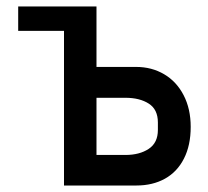

<svg xmlns="http://www.w3.org/2000/svg" viewBox="-20 -571 640 591"><path d="M177 -476H36V-551H277V-365H399Q447 -365 485.2 -342.5Q523.5 -320 545.2 -278Q567 -236 567 -180.5Q567 -123.5 546.2 -82.8Q525.5 -42 487.8 -21Q450 0 400 0H177ZM466 -171V-194Q466 -234 438 -252Q410 -270 366 -270H277V-94H366Q409.5 -94 437.8 -112.8Q466 -131.5 466 -171Z"/></svg>

Font: JuliaMono
Style: Bold
Weight: 700
Monospace: yes
Designer: cormullion
Foundry: corm
Version: Version 0.055; ttfautohint (v1.8.4)